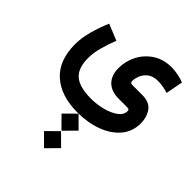

<svg xmlns="http://www.w3.org/2000/svg" viewBox="-260 -537 1241 1241"><g transform="rotate(45 360.5 83.0)"><path d="M283.7 321.3 361.8 243.7 439.5 321.3 361.8 399.9ZM283.7 481 361.8 403.8 439.5 481 361.8 559.6ZM201.7 -262.2Q180.2 -209.5 165.5 -154.3Q150.9 -99.1 150.9 -54.7Q150.9 37.1 197 77.6Q243.2 118.2 348.6 118.7Q404.3 118.7 456.1 105Q507.8 91.3 541 66.9Q574.2 42.5 574.2 9.8Q574.2 -1 570.1 -4.4Q565.9 -7.8 549.3 -7.8H475.6Q409.7 -7.8 372.8 -44.4Q335.9 -81.1 335.9 -147.9Q335.9 -211.4 365.2 -267.6Q394.5 -323.7 448.5 -358.9Q502.4 -394 577.1 -394Q599.6 -394 631.8 -388.2Q664.1 -382.3 691.9 -371.1L669.4 -253.4Q648.4 -259.8 625.5 -264.4Q602.5 -269 577.1 -269Q530.8 -269 504.6 -248.3Q478.5 -227.5 468 -200.4Q457.5 -173.3 457.5 -154.3Q457.5 -141.6 461.7 -137.2Q465.8 -132.8 480.5 -132.8H568.4Q633.8 -132.8 662.4 -93Q690.9 -53.2 690.9 3.9Q690.9 79.6 645 133.3Q599.1 187 522 215.3Q444.8 243.7 351.1 243.7Q200.7 243.7 114.5 167.5Q28.3 91.3 28.3 -58.1Q28.3 -116.2 45.7 -179.7Q63 -243.2 90.3 -307.6Z"/></g></svg>

Font: Vazir FD
Style: Bold-FD
Weight: 700
Designer: Saber Rastikerdar
Foundry: Saber Rastikerdar
Version: Version 30.1.0